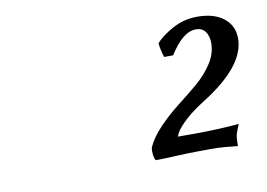

<svg xmlns="http://www.w3.org/2000/svg" viewBox="-46 -753 607 437"><g transform="rotate(-10 257.5 -534.0)"><path d="M423.8 -659.2Q393.6 -659.2 362.8 -609.9H341.8Q335 -633.8 335 -643.1Q349.1 -658.7 375.2 -672.9Q401.4 -687 432.1 -687Q470.7 -687 492.9 -669.4Q515.1 -651.9 515.1 -622.1Q515.1 -558.1 412.1 -494.1Q381.3 -474.6 362.8 -456.1Q344.2 -437.5 341.8 -425.8H382.8Q428.7 -425.8 482.9 -430.2Q476.1 -415 474.1 -407.2Q472.2 -399.4 472.2 -380.9Q456.1 -382.8 443.1 -383.8Q430.2 -384.8 424.1 -385Q418 -385.3 402.3 -385Q386.7 -384.8 378.9 -384.8Q360.4 -384.8 330.3 -383.3Q300.3 -381.8 282.2 -381.8Q277.8 -390.6 277.8 -402.8Q277.8 -409.2 278.8 -412.1Q288.6 -434.1 310.5 -456.8Q332.5 -479.5 356 -497.6Q379.4 -515.6 401.9 -534.7Q424.3 -553.7 438.7 -576.2Q453.1 -598.6 453.1 -622.1Q453.1 -638.7 445.8 -648.9Q438.5 -659.2 423.8 -659.2Z"/></g></svg>

Font: Linear Smooth
Style: Italic
Weight: 400
Designer: Philipp H. Poll, Flanker
Foundry: Philipp H. Poll, reworked by Flanker
Version: Version 1.061 | FøM Fix